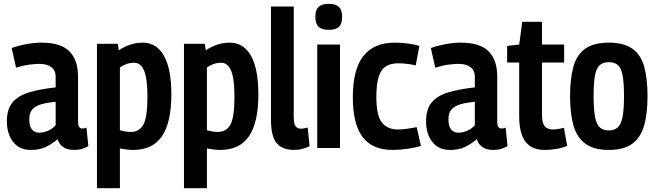

<svg xmlns="http://www.w3.org/2000/svg" viewBox="-20 -774 3431 1004"><path d="M16 -140Q16 -203 45 -238Q74 -273 130.5 -290.5Q187 -308 271 -317V-373Q271 -406 248 -423Q225 -440 186 -440Q164 -440 133 -436Q102 -432 64 -420L41 -523Q78 -536 120 -543.5Q162 -551 197 -551Q298 -551 343 -505.5Q388 -460 388 -375V-142Q388 -118 394 -110Q400 -102 410 -102Q415 -102 420.5 -103Q426 -104 432 -107L442 -10Q427 -1 409 4.5Q391 10 367 10Q300 10 281 -46Q252 -21 219.5 -5.5Q187 10 141 10Q81 10 48.5 -32Q16 -74 16 -140ZM133 -150Q133 -114 147 -97Q161 -80 185 -80Q208 -80 231.5 -90.5Q255 -101 271 -119V-242Q230 -238 198.5 -229.5Q167 -221 150 -203Q133 -185 133 -150Z M487 210V-545H596L601 -511Q662 -551 726 -551Q799 -551 837.5 -482Q876 -413 876 -282Q876 -133 827 -61.5Q778 10 676 10Q644 10 607 2V210ZM662 -84Q710 -84 730.5 -123.5Q751 -163 751 -267Q751 -363 733.5 -404.5Q716 -446 681 -446Q662 -446 645 -440.5Q628 -435 607 -422V-93Q639 -84 662 -84Z M942 210V-545H1051L1056 -511Q1117 -551 1181 -551Q1254 -551 1292.5 -482Q1331 -413 1331 -282Q1331 -133 1282 -61.5Q1233 10 1131 10Q1099 10 1062 2V210ZM1117 -84Q1165 -84 1185.5 -123.5Q1206 -163 1206 -267Q1206 -363 1188.5 -404.5Q1171 -446 1136 -446Q1117 -446 1100 -440.5Q1083 -435 1062 -422V-93Q1094 -84 1117 -84Z M1516 -740V-163Q1516 -124 1526.5 -112.5Q1537 -101 1554 -101Q1568 -101 1589 -107L1599 -9Q1583 -2 1562.5 4Q1542 10 1519 10Q1458 10 1427.5 -24.5Q1397 -59 1397 -149V-740Z M1699 -618Q1663 -618 1646 -634Q1629 -650 1629 -686Q1629 -722 1646 -738Q1663 -754 1699 -754Q1735 -754 1752 -738Q1769 -722 1769 -686Q1769 -650 1752.5 -634Q1736 -618 1699 -618ZM1639 0V-541H1758V0Z M1825 -266Q1825 -411 1880 -481Q1935 -551 2044 -551Q2077 -551 2112.5 -546.5Q2148 -542 2173 -534L2154 -432Q2107 -443 2061 -443Q2024 -443 1998.5 -427.5Q1973 -412 1960.5 -373.5Q1948 -335 1948 -267Q1948 -170 1977 -133.5Q2006 -97 2060 -97Q2083 -97 2108.5 -100.5Q2134 -104 2159 -109L2181 -11Q2153 -2 2111.5 4Q2070 10 2033 10Q1928 10 1876.5 -57Q1825 -124 1825 -266Z M2208 -140Q2208 -203 2237 -238Q2266 -273 2322.5 -290.5Q2379 -308 2463 -317V-373Q2463 -406 2440 -423Q2417 -440 2378 -440Q2356 -440 2325 -436Q2294 -432 2256 -420L2233 -523Q2270 -536 2312 -543.5Q2354 -551 2389 -551Q2490 -551 2535 -505.5Q2580 -460 2580 -375V-142Q2580 -118 2586 -110Q2592 -102 2602 -102Q2607 -102 2612.5 -103Q2618 -104 2624 -107L2634 -10Q2619 -1 2601 4.5Q2583 10 2559 10Q2492 10 2473 -46Q2444 -21 2411.5 -5.5Q2379 10 2333 10Q2273 10 2240.5 -32Q2208 -74 2208 -140ZM2325 -150Q2325 -114 2339 -97Q2353 -80 2377 -80Q2400 -80 2423.5 -90.5Q2447 -101 2463 -119V-242Q2422 -238 2390.5 -229.5Q2359 -221 2342 -203Q2325 -185 2325 -150Z M2829 10Q2760 10 2727.5 -33.5Q2695 -77 2695 -164V-447H2632V-534L2695 -541L2711 -660H2814V-541H2930V-447H2814V-175Q2814 -132 2828 -114.5Q2842 -97 2871 -97Q2897 -97 2929 -106L2946 -11Q2915 1 2885 5.5Q2855 10 2829 10Z M2961 -271Q2961 -363 2978.5 -425.5Q2996 -488 3040.5 -519.5Q3085 -551 3164 -551Q3242 -551 3286.5 -519.5Q3331 -488 3348.5 -425.5Q3366 -363 3366 -271Q3366 -178 3347.5 -115.5Q3329 -53 3285 -21.5Q3241 10 3164 10Q3087 10 3042.5 -21.5Q2998 -53 2979.5 -115.5Q2961 -178 2961 -271ZM3084 -271Q3084 -199 3092 -160.5Q3100 -122 3117.5 -107Q3135 -92 3164 -92Q3192 -92 3209.5 -107Q3227 -122 3235 -160.5Q3243 -199 3243 -271Q3243 -342 3235.5 -380.5Q3228 -419 3210.5 -434Q3193 -449 3164 -449Q3134 -449 3116.5 -434Q3099 -419 3091.5 -380.5Q3084 -342 3084 -271Z"/></svg>

Font: Georama Semi Condensed SemiBold
Style: Regular
Weight: 600
Width: 4
Designer: Jean-Baptiste Levee
Foundry: Production Type
Version: Version 1.000